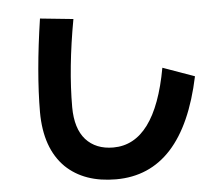

<svg xmlns="http://www.w3.org/2000/svg" viewBox="-56 -863 1113 969"><g transform="rotate(-5 500.0 -378.0)"><path d="M935.1 -440.4Q833 43 493.7 43Q333 43 239.3 -46.9Q140.6 -144.5 140.1 -328.1Q140.6 -528.8 181.2 -798.8L349.1 -781.7Q304.2 -536.1 304.2 -338.4Q304.7 -230.5 354.5 -174.3Q405.3 -118.2 493.7 -118.2Q706.1 -118.2 774.9 -497.6Z"/></g></svg>

Font: Droid Sans
Style: Regular
Weight: 400
Foundry: Ascender Corporation
Version: Version 1.00 build 114